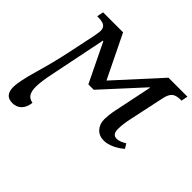

<svg xmlns="http://www.w3.org/2000/svg" viewBox="-188 -729 1161 1161"><g transform="rotate(45 393.0 -148.0)"><path d="M235.8 -536.1 371.1 -258.8 624 -536.1H786.1L777.8 -494.1H773.9Q730.5 -494.1 713.1 -478Q695.8 -461.9 688 -426.8L640.1 -202.1Q633.8 -174.8 630.4 -149.2Q627 -123.5 627 -101.1Q627 -53.2 663.1 -53.2Q677.2 -53.2 691.4 -58.6Q705.6 -64 724.1 -75.2L742.2 -45.9Q712.9 -20.5 679.4 -5.4Q646 9.8 615.2 9.8Q575.7 9.8 551.3 -16.6Q526.9 -43 526.9 -85Q526.9 -96.2 529.1 -119.4Q531.2 -142.6 538.1 -173.8L587.9 -414.1H584L356 -165H310.1L189 -414.1H185.1L110.8 -48.8Q103.5 -13.7 99.4 16.6Q95.2 46.9 95.2 71.8Q95.2 106 107.2 126.7Q119.1 147.5 149.9 152.8Q145 195.3 122.3 217.8Q99.6 240.2 64.9 240.2Q31.7 240.2 15.9 221.9Q0 203.6 0 168Q0 118.2 34.2 0.7Q68.4 -116.7 90.8 -225.1L127.9 -401.9Q130.9 -416 132.3 -429.2Q133.8 -442.4 133.8 -446.8Q133.8 -470.7 118.4 -482.4Q103 -494.1 64 -494.1H56.2L64.9 -536.1Z"/></g></svg>

Font: Droid Serif
Style: Italic
Weight: 400
Italic angle: -12°
Designer: Monotype Design team
Foundry: Monotype Imaging Inc.
Version: Version 1.03